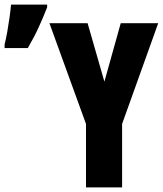

<svg xmlns="http://www.w3.org/2000/svg" viewBox="-87 -815 708 835"><path d="M-67 -622Q-61 -645 -55.5 -676Q-50 -707 -45.5 -739Q-41 -771 -39 -795H118V-783Q102 -742 82 -698Q62 -654 34 -606H-67ZM287 0V-276L128 -714H294L367 -460L438 -714H601L444 -276V0Z"/></svg>

Font: Noto Sans Mono Black
Style: Regular
Weight: 900
Designer: Monotype Design Team
Foundry: Monotype Imaging Inc.
Version: Version 2.014